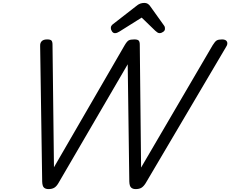

<svg xmlns="http://www.w3.org/2000/svg" viewBox="-20 -1286 1583 1320"><path d="M313 14Q294 14 282.5 4Q271 -6 270 -38L256 -970Q255 -991 267 -1003Q279 -1015 304 -1015Q327 -1015 334 -1007Q341 -999 341 -979L351 -136L837 -975Q853 -1002 865 -1008.5Q877 -1015 903 -1015Q926 -1015 933.5 -1007Q941 -999 941 -979L950 -134L1442 -975Q1458 -1001 1470 -1008Q1482 -1015 1507 -1015Q1533 -1015 1540.5 -999.5Q1548 -984 1534 -963L981 -26Q967 -4 952 5Q937 14 912 14Q893 14 881.5 3.5Q870 -7 869 -38L858 -844L381 -26Q368 -4 352.5 5Q337 14 313 14ZM770 -1058Q758 -1058 750 -1070Q742 -1082 742 -1093Q742 -1103 745.5 -1108Q749 -1113 753 -1117L915 -1243Q930 -1256 943.5 -1261Q957 -1266 973 -1266Q986 -1266 996.5 -1259.5Q1007 -1253 1015 -1240L1108 -1110Q1113 -1103 1113.5 -1097.5Q1114 -1092 1114 -1087Q1114 -1075 1101 -1066.5Q1088 -1058 1079 -1058Q1069 -1058 1062 -1063Q1055 -1068 1047 -1075L954 -1165L801 -1069Q794 -1065 786.5 -1061.5Q779 -1058 770 -1058Z"/></svg>

Font: Playwrite AU TAS
Style: Regular
Weight: 400
Designer: Veronika Burian, José Scaglione
Foundry: TypeTogether
Version: Version 1.002